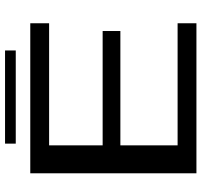

<svg xmlns="http://www.w3.org/2000/svg" viewBox="-39 -779 818 780"><g transform="rotate(-90 370.0 -389.0)"><path d="M56 0H665.5V-76.5H169.5V-309H634V-381H169.5V-598.5H665.5V-675H56ZM176.5 -734H555V-777.5H176.5Z"/></g></svg>

Font: Anybody Expanded
Style: Regular
Weight: 400
Width: 7
Version: Version 1.113;gftools[0.9.25]